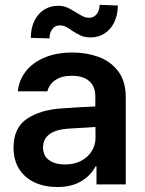

<svg xmlns="http://www.w3.org/2000/svg" viewBox="-20 -751 590 782"><path d="M232.4 -309.6Q316.9 -315.4 368.2 -317.4V-359.4Q368.2 -398.9 343.3 -420.7Q318.4 -442.4 272.5 -442.4Q231.9 -442.4 206.1 -425.3Q180.2 -408.2 172.9 -378.9H52.7Q57.1 -424.3 85 -460.2Q112.8 -496.1 161.6 -516.6Q210.4 -537.1 275.4 -537.1Q331.1 -537.1 380.1 -519.8Q429.2 -502.4 460.7 -461.7Q492.2 -420.9 492.2 -354.5V0H373V-73.2H369.1Q349.6 -36.1 310.5 -12.7Q271.5 10.7 212.9 10.7Q161.6 10.7 121.3 -7.8Q81.1 -26.4 58.1 -62.5Q35.2 -98.6 35.2 -149.4Q35.2 -231.4 90.6 -267.8Q146 -304.2 232.4 -309.6ZM245.1 -81.1Q281.7 -81.1 310.1 -95.7Q338.4 -110.4 353.8 -135.5Q369.1 -160.6 369.1 -190.4L368.7 -233.9L252 -226.6Q206.1 -222.7 180.7 -203.6Q155.3 -184.6 155.3 -150.4Q155.3 -116.7 179.7 -98.9Q204.1 -81.1 245.1 -81.1ZM215.8 -727.5Q236.8 -727.5 252.2 -720.9Q267.6 -714.4 290 -700.2Q309.1 -688.5 319.6 -683.6Q330.1 -678.7 342.8 -678.7Q362.3 -678.7 374 -693.6Q385.7 -708.5 385.7 -731.4L460 -728.5Q459.5 -688.5 444.8 -659.2Q430.2 -629.9 405.3 -614.3Q380.4 -598.6 349.6 -598.6Q325.7 -598.6 310.3 -605.5Q294.9 -612.3 273.4 -626Q259.3 -636.7 248 -642.1Q236.8 -647.5 222.7 -647.5Q204.6 -647.5 193.1 -632.8Q181.6 -618.2 181.6 -594.7L105.5 -596.7Q105.5 -636.7 120.1 -666.3Q134.8 -695.8 159.9 -711.7Q185.1 -727.5 215.8 -727.5Z"/></svg>

Font: Pretendard SemiBold
Style: Regular
Weight: 600
Designer: Base glyphs from Inter by Rasmus Andersson; Hangeul glyphs from Noto Sans CJK(Source Han Sans) by Jang Soo-young and Kan
Foundry: Kil Hyung-jin
Version: Version 1.309